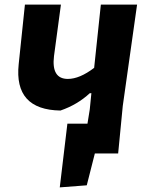

<svg xmlns="http://www.w3.org/2000/svg" viewBox="-20 -665 630 832"><path d="M239 147 272 -129H359L369 -191L376 -261H369Q315 -211 242 -186Q40 -189 61 -387L88 -645H244L214 -422Q202 -323 274 -323Q325 -323 388 -371L417 -645H574L512 -206L492 0H391L356 138Z"/></svg>

Font: Alegreya Sans ExtraBold
Style: Italic
Weight: 800
Italic angle: -7°
Designer: Juan Pablo del Peral
Foundry: Huerta Tipografica
Version: Version 2.007